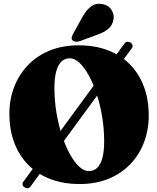

<svg xmlns="http://www.w3.org/2000/svg" viewBox="-20 -961 834 1023"><path d="M110.5 36.5Q101.5 31.5 100 23Q98.5 14.5 105 6.5L643.5 -729.5Q649 -737.5 658 -738.5Q667 -739.5 676 -734Q684.5 -728 686.2 -720Q688 -712 683 -705L143.5 31.5Q137 40.5 128.2 41.8Q119.5 43 110.5 36.5ZM398.5 -719.5Q486 -719.5 555.2 -693Q624.5 -666.5 673 -617Q721.5 -567.5 747 -498.8Q772.5 -430 772.5 -345.5Q772.5 -269 747.2 -202.5Q722 -136 674 -86Q626 -36 557.8 -8.2Q489.5 19.5 404.5 19.5Q317.5 19.5 248.2 -7Q179 -33.5 130.2 -83Q81.5 -132.5 55.8 -201.2Q30 -270 30 -354.5Q30 -431 55.5 -497.5Q81 -564 129 -614Q177 -664 245.2 -691.8Q313.5 -719.5 398.5 -719.5ZM535 -208Q535 -275 524.2 -339.5Q513.5 -404 495 -460.2Q476.5 -516.5 453 -559.2Q429.5 -602 403.5 -626.2Q377.5 -650.5 352 -650.5Q325 -650.5 306.8 -632.5Q288.5 -614.5 279.2 -579.5Q270 -544.5 270 -492.5Q270 -425 280.8 -360.5Q291.5 -296 310 -239.8Q328.5 -183.5 352 -140.8Q375.5 -98 401.2 -73.8Q427 -49.5 453 -49.5Q480.5 -49.5 498.5 -67.5Q516.5 -85.5 525.8 -120.5Q535 -155.5 535 -208ZM419.5 -871Q439.5 -907.5 465.5 -926.8Q491.5 -946 526.5 -939Q558.5 -933.5 574.2 -908Q590 -882.5 584.5 -857Q579 -825.5 557.2 -807.2Q535.5 -789 497 -775.5L405 -741.5Q394.5 -738 383.5 -739Q372.5 -740 366.5 -746.5Q360 -754.5 362.2 -763.2Q364.5 -772 370 -781.5Z"/></svg>

Font: Fraunces Black
Style: Regular
Weight: 900
Version: Version 1.000;[b76b70a41]